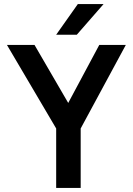

<svg xmlns="http://www.w3.org/2000/svg" viewBox="-20 -920 650 940"><path d="M255 -291 14 -700H149L314 -416L466 -700H596L375 -291V0H255ZM361 -900H487L356 -750H255Z"/></svg>

Font: Golos UI Medium
Style: Regular
Weight: 500
Designer: A.Korolkova, Vitaly Kuzmin
Foundry: ParaType Ltd
Version: Version 2.000